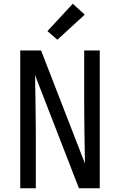

<svg xmlns="http://www.w3.org/2000/svg" viewBox="-20 -1004 640 1024"><path d="M88 0V-735H199L433 -132Q432 -209 430.5 -286.5Q429 -364 429 -441V-735H512V0H401L167 -603Q168 -526 169.5 -448.5Q171 -371 171 -294V0ZM286 -792 233 -838 368 -984 432 -926Z"/></svg>

Font: Iosevka Curly Extended
Style: Regular
Weight: 400
Width: 7
Monospace: yes
Designer: Belleve Invis
Foundry: Belleve Invis
Version: Version 11.1.0; ttfautohint (v1.8.3)